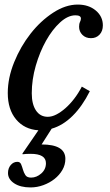

<svg xmlns="http://www.w3.org/2000/svg" viewBox="-20 -560 481 840"><path d="M373 -161Q340 -95 297.5 -53Q255 -11 206 3L162 72Q266 72 266 135Q266 161 253 183.5Q240 206 218.5 223Q197 240 169.5 250Q142 260 114 260Q69 260 42 242Q15 224 15 197Q15 176 27 162Q39 148 56 148Q68 148 72.5 159Q77 170 80.5 182.5Q84 195 91 206Q98 217 116 217Q140 217 160.5 199Q181 181 181 154Q181 113 114 113Q104 113 94 113.5Q84 114 79 115L78 112L148 10Q87 6 50.5 -37.5Q14 -81 14 -153Q14 -219 42 -288Q70 -357 114 -413Q158 -469 212.5 -504.5Q267 -540 320 -540Q368 -540 399 -514Q430 -488 430 -449Q430 -424 415.5 -408.5Q401 -393 378 -393Q355 -393 340.5 -407.5Q326 -422 326 -443Q326 -456 330 -464Q334 -472 334 -479Q334 -493 310 -493Q277 -493 243 -462Q209 -431 181.5 -382Q154 -333 136.5 -272.5Q119 -212 119 -152Q119 -104 137.5 -76.5Q156 -49 189 -49Q207 -49 226.5 -59Q246 -69 266 -86.5Q286 -104 304.5 -128Q323 -152 338 -181Z"/></svg>

Font: SVN-Libre Baskerville
Style: Italic
Weight: 400
Italic angle: -14°
Designer: Pablo Impallari, Rodrigo Fuenzalida
Foundry: Pablo Impallari, Rodrigo Fuenzalida
Version: Version 1.000; ttfautohint (v1.8.4)